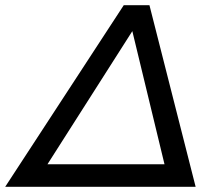

<svg xmlns="http://www.w3.org/2000/svg" viewBox="-74 -720 826 740"><path d="M680 0H-54L403 -700H502ZM109 -87H560L436 -600Z"/></svg>

Font: Montserrat Alternates Medium
Style: Italic
Weight: 500
Italic angle: -11.3°
Designer: Julieta Ulanovsky
Foundry: Julieta Ulanovsky
Version: Version 7.200